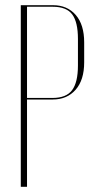

<svg xmlns="http://www.w3.org/2000/svg" viewBox="-20 -719 354 739"><path d="M184 -699Q239 -699 271.5 -661.5Q304 -624 304 -556V-479Q304 -411 271 -373.5Q238 -336 183 -336H84V0H60V-699ZM280 -569Q280 -634 258 -663.5Q236 -693 183 -693H84V-342H182Q235 -342 257.5 -372Q280 -402 280 -467Z"/></svg>

Font: Moniqa Thin Display
Style: Regular
Weight: 100
Designer: Rajesh Rajput
Foundry: Rajesh Rajput
Version: Version 1.000